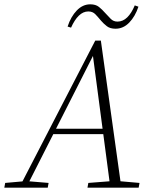

<svg xmlns="http://www.w3.org/2000/svg" viewBox="-54 -869 711 889"><path d="M-34 0 -30 -22 60 -30H75L171 -22L167 0ZM35 0 387 -681H413L508 0H457L374 -628H385L381 -619L67 0ZM179 -248 187 -273H452L451 -248ZM351 0 355 -22 471 -31H489L592 -22L588 0ZM259 -746Q274 -792 301.5 -820.5Q329 -849 364 -849Q389 -849 404 -837Q419 -825 432 -810Q446 -795 458.5 -782Q471 -769 490 -769Q515 -769 535 -788.5Q555 -808 570 -844L587 -838Q572 -793 544.5 -764.5Q517 -736 481 -736Q456 -736 441 -747.5Q426 -759 414 -773Q400 -790 387.5 -803Q375 -816 355 -816Q331 -816 311 -796.5Q291 -777 275 -741Z"/></svg>

Font: Source Serif 4 36pt Light
Style: Italic
Weight: 300
Italic angle: -12°
Designer: Frank Grießhammer
Foundry: Adobe Systems Incorporated
Version: Version 4.004;hotconv 1.0.116;makeotfexe 2.5.65601